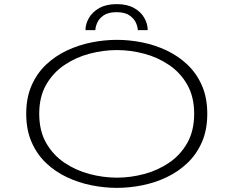

<svg xmlns="http://www.w3.org/2000/svg" viewBox="-20 -899 1140 930"><path d="M546.5 11Q485.5 11 423 -1.5Q360.5 -14 303.8 -40.8Q247 -67.5 202.8 -109.8Q158.5 -152 132.8 -211.2Q107 -270.5 107 -348Q107 -425.5 132.8 -484.5Q158.5 -543.5 202.8 -585.5Q247 -627.5 303.8 -654.2Q360.5 -681 423 -693.5Q485.5 -706 546.5 -706Q607 -706 669.2 -693.5Q731.5 -681 787.8 -654.2Q844 -627.5 888.2 -585.5Q932.5 -543.5 958.2 -484.5Q984 -425.5 984 -348Q984 -270 958.2 -211Q932.5 -152 888.2 -109.8Q844 -67.5 787.8 -40.8Q731.5 -14 669.2 -1.5Q607 11 546.5 11ZM546.5 -38.5Q612 -38.5 678 -56Q744 -73.5 799 -110.8Q854 -148 887.2 -206.8Q920.5 -265.5 920.5 -348Q920.5 -430 887.2 -488.5Q854 -547 799 -584.2Q744 -621.5 678 -639Q612 -656.5 546.5 -656.5Q480.5 -656.5 414 -639Q347.5 -621.5 292.2 -584.2Q237 -547 203.5 -488.5Q170 -430 170 -348Q170 -265.5 203.5 -206.8Q237 -148 292.2 -110.8Q347.5 -73.5 414 -56Q480.5 -38.5 546.5 -38.5ZM545.5 -879Q596.5 -879 629.8 -860Q663 -841 679.2 -812Q695.5 -783 695.5 -753H647.5Q647.5 -768 638.5 -788.5Q629.5 -809 607 -824.5Q584.5 -840 544.5 -840Q504 -840 481.8 -824.5Q459.5 -809 450.8 -788.5Q442 -768 442 -753H394Q394 -783 410.8 -812Q427.5 -841 461 -860Q494.5 -879 545.5 -879Z"/></svg>

Font: Trispace Expanded ExtraLight
Style: Regular
Weight: 200
Width: 7
Designer: Tyler Finck
Foundry: Etcetera Type Company
Version: Version 1.210; ttfautohint (v1.8.3)